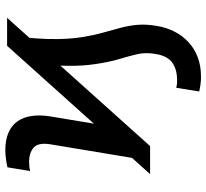

<svg xmlns="http://www.w3.org/2000/svg" viewBox="-47 -546 787 733"><g transform="rotate(-90 346.5 -179.5)"><path d="M155.3 0H48.3L538.1 -545.9H645ZM465.8 -390.6 571.3 -489.3Q565.4 -435.5 564.2 -392.8Q563 -350.1 565.2 -316.2Q567.4 -282.2 571.8 -255.9Q579.1 -212.4 588.9 -178Q598.6 -143.6 606.9 -112.5Q615.2 -81.5 618.2 -48.1Q621.1 -14.6 613.8 27.3Q607.9 62.5 592.5 92.8Q577.1 123 552.7 146Q528.3 168.9 495.1 181.6Q461.9 194.3 420.9 194.3Q408.2 194.8 392.1 192.6Q376 190.4 363.8 187.5L377.9 99.6Q383.3 101.6 391.8 102.5Q400.4 103.5 405.8 103Q447.8 103.5 473.9 84.5Q500 65.4 506.8 21.5Q513.7 -16.6 506.3 -48.3Q499 -80.1 487.5 -117.9Q476.1 -155.8 468.3 -210Q464.8 -232.4 463.1 -258.3Q461.4 -284.2 461.7 -316.7Q461.9 -349.1 465.8 -390.6ZM224.1 -114.3 101.6 -17.1 162.1 -380.9Q169.4 -426.8 149.7 -444.3Q129.9 -461.9 94.2 -461.9Q86.9 -461.9 77.9 -460.9Q68.8 -460 60.1 -458L74.2 -544.4Q87.9 -547.9 106.4 -550.3Q125 -552.7 139.6 -552.7Q178.7 -552.7 206.3 -540.8Q233.9 -528.8 249.8 -506.3Q265.6 -483.9 270.3 -451.9Q274.9 -419.9 268.6 -380.9Z"/></g></svg>

Font: Inter Tight Medium
Style: Italic
Weight: 500
Italic angle: -9.39999°
Designer: Rasmus Andersson
Foundry: rsms
Version: Version 3.004